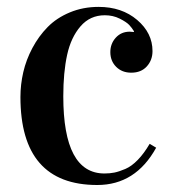

<svg xmlns="http://www.w3.org/2000/svg" viewBox="-20 -525 502 560"><path d="M267.6 -504.9Q335.4 -504.9 380.1 -466.8Q424.8 -428.7 424.8 -376Q424.8 -349.6 408.2 -331.3Q391.6 -313 362.8 -313Q335.9 -313 318.8 -330.1Q301.8 -347.2 301.8 -373Q301.8 -397.5 317.6 -415Q333.5 -432.6 358.4 -432.6Q361.8 -432.6 370.6 -431.6V-434.1Q364.7 -443.8 356.7 -452.4Q348.6 -460.9 329.1 -470.7Q309.6 -480.5 285.6 -480.5Q242.7 -480.5 214.8 -448.2Q187 -416 175.8 -365Q164.6 -314 164.6 -244.1Q164.6 -19 284.7 -19Q300.3 -19 313.7 -21.7Q327.1 -24.4 345.5 -32.2Q363.8 -40 381.8 -58.6Q399.9 -77.1 416.5 -105.5L435.5 -94.2Q375.5 14.6 263.7 14.6Q39.6 14.6 39.6 -242.2Q39.6 -278.3 47.9 -314.5Q56.2 -350.6 74.5 -385Q92.8 -419.4 118.9 -446Q145 -472.7 183.6 -488.8Q222.2 -504.9 267.6 -504.9Z"/></svg>

Font: VidalokaRegular
Style: Regular
Weight: 400
Designer: Cyreal (www.cyreal.org)
Foundry: Cyreal (www.cyreal.org)
Version: Version 1.000